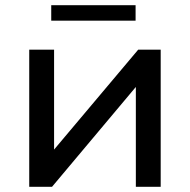

<svg xmlns="http://www.w3.org/2000/svg" viewBox="-20 -722 734 742"><path d="M93 -530V0H181L505 -386V0H601V-530H514L189 -144V-530ZM178 -702V-642H504V-702Z"/></svg>

Font: Rookery
Style: Regular
Weight: 400
Designer: Ryan Kimball / Julieta Ulanovsky
Foundry: Motorola Mobility LLC.
Version: Version 1.0